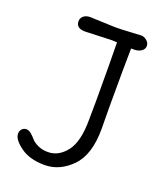

<svg xmlns="http://www.w3.org/2000/svg" viewBox="-141 -849 805 951"><g transform="rotate(20 261.5 -373.5)"><path d="M411 -374 412 -254Q412 -118 349 -54Q286 10 207 10Q128 10 79.5 -25.5Q31 -61 31 -91Q31 -107 40.5 -116.5Q50 -126 63 -126Q76 -126 89 -115Q102 -104 113 -91Q124 -78 147 -67Q170 -56 200 -56Q257 -56 297.5 -108.5Q338 -161 338 -276Q338 -276 339 -374Q339 -598 337 -684Q326 -685 305 -685L170 -680Q122 -680 122 -717Q122 -734 135 -745Q148 -756 170 -756L302 -751Q336 -751 381 -754Q426 -757 439.5 -757Q453 -757 467.5 -745.5Q482 -734 482 -717Q482 -700 466.5 -689.5Q451 -679 428 -679H413Q411 -587 411 -374Z"/></g></svg>

Font: Delius
Style: Regular
Weight: 400
Designer: Natalia Raices
Foundry: Natalia Raices
Version: Version 1.001